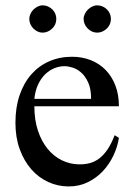

<svg xmlns="http://www.w3.org/2000/svg" viewBox="-20 -669 484 704"><path d="M416 -163.6Q411.1 -130.9 396 -98.9Q380.9 -66.9 357.4 -41.7Q334 -16.6 302.2 -1Q270.5 14.6 231.9 14.6Q192.4 14.6 156.7 -1.7Q121.1 -18.1 94.5 -48.6Q67.9 -79.1 52.2 -122.3Q36.6 -165.5 36.6 -218.8Q36.6 -275.4 52 -320.3Q67.4 -365.2 95 -396.5Q122.6 -427.7 160.6 -444.3Q198.7 -460.9 244.1 -460.9Q281.2 -460.9 312.7 -448.5Q344.2 -436 367.2 -412.6Q390.1 -389.2 403.1 -355.5Q416 -321.8 416 -279.3H106Q106 -229.5 119.1 -189.9Q132.3 -150.4 154.8 -123Q177.2 -95.7 206.8 -81.3Q236.3 -66.9 269 -66.4Q291 -65.9 309.8 -71Q328.6 -76.2 344.7 -88.6Q360.8 -101.1 374.8 -121.8Q388.7 -142.6 400.4 -173.3ZM314 -306.6Q314 -343.8 303.2 -366.9Q292.5 -390.1 277.3 -403.3Q262.2 -416.5 245.6 -421.4Q229 -426.3 216.8 -426.3Q197.3 -426.3 178.5 -418.5Q159.7 -410.6 144.5 -395.5Q129.4 -380.4 119.1 -357.9Q108.9 -335.4 106 -306.6ZM186.5 -599.6Q186.5 -589.4 182.6 -580.3Q178.7 -571.3 171.6 -564.5Q164.6 -557.6 155.5 -553.5Q146.5 -549.3 136.2 -549.3Q126.5 -549.3 117.7 -553.5Q108.9 -557.6 102.1 -564.7Q95.2 -571.8 91.3 -580.8Q87.4 -589.8 87.4 -599.6Q87.4 -608.9 91.6 -617.9Q95.7 -627 102.5 -633.8Q109.4 -640.6 118.2 -645Q127 -649.4 136.2 -649.4Q146.5 -649.4 155.5 -645.5Q164.6 -641.6 171.6 -634.8Q178.7 -627.9 182.6 -618.9Q186.5 -609.9 186.5 -599.6ZM386.7 -599.6Q386.7 -589.4 382.8 -580.3Q378.9 -571.3 371.8 -564.5Q364.7 -557.6 355.7 -553.5Q346.7 -549.3 336.4 -549.3Q326.2 -549.3 317.1 -553.5Q308.1 -557.6 301.3 -564.7Q294.4 -571.8 290.5 -580.8Q286.6 -589.8 286.6 -599.6Q286.6 -608.9 291 -617.9Q295.4 -627 302.2 -633.8Q309.1 -640.6 318.1 -645Q327.1 -649.4 336.4 -649.4Q346.7 -649.4 355.7 -645.5Q364.7 -641.6 371.8 -634.8Q378.9 -627.9 382.8 -618.9Q386.7 -609.9 386.7 -599.6Z"/></svg>

Font: Doulos SIL Viet
Style: Regular
Weight: 400
Designer: Walt Agee, Victor Gaultney, Peter Martin, Debbi Hosken, Becca Hirsbrunner
Foundry: SIL International
Version: Version 5.000